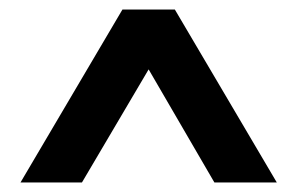

<svg xmlns="http://www.w3.org/2000/svg" viewBox="-20 -749 623 403"><path d="M23 -366 237 -729H347L561 -366H430L273 -636L313 -639L152 -366Z"/></svg>

Font: Readex Pro Medium
Style: Regular
Weight: 500
Designer: Bonnie Shaver-Troup, Thomas Jockin
Foundry: Lexend
Version: Version 1.204